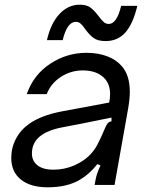

<svg xmlns="http://www.w3.org/2000/svg" viewBox="-20 -788 624 818"><path d="M28 -115Q28 -159 48 -197Q68 -235 105 -261Q155 -296 241 -313L445 -351Q449 -368 449 -388Q449 -425 429 -450Q397 -488 333 -488Q282 -488 239.5 -460.5Q197 -433 179 -387H94Q123 -470 194 -516.5Q265 -563 348 -563Q397 -563 436 -548.5Q475 -534 499 -506Q533 -467 533 -398Q533 -366 526 -326L468 0H383L388 -26Q392 -48 408 -83L395 -89Q361 -46 320 -22Q266 10 183 10Q110 10 69 -23Q28 -56 28 -115ZM298 -84Q335 -101 357.5 -122.5Q380 -144 394 -170Q408 -196 427 -241Q433 -256 439 -263Q445 -270 455 -271V-287L321 -260L248 -246Q183 -234 150 -207Q116 -179 116 -134Q116 -102 140 -83.5Q164 -65 207 -65Q255 -65 298 -84ZM343 -664Q333 -679 324 -687Q315 -695 303 -695Q266 -695 247 -617H180Q196 -688 233 -728Q270 -768 320 -768Q350 -768 366.5 -755Q383 -742 401 -718Q414 -701 422.5 -693.5Q431 -686 444 -686Q460 -686 473.5 -705Q487 -724 496 -763H565Q547 -687 514.5 -650Q482 -613 430 -613Q397 -613 379 -626Q361 -639 343 -664Z"/></svg>

Font: Open Sauce Sans
Style: Italic
Weight: 400
Italic angle: -10°
Designer: Alfredo Marco Pradil
Foundry: Creative Sauce Fz LLC
Version: Version 1.477